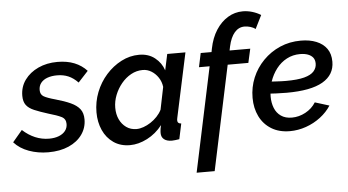

<svg xmlns="http://www.w3.org/2000/svg" viewBox="-84 -847 2116 1166"><g transform="rotate(-5 973.5 -264.0)"><path d="M183 10Q120 10 65 -10Q10 -30 -25 -69L34 -139Q70 -106 110.5 -89Q151 -72 195 -72Q229 -72 254.5 -82Q280 -92 294 -110Q308 -128 308 -152Q308 -183 282 -196Q256 -209 203 -224Q152 -240 119 -254Q86 -268 70.5 -289Q55 -310 55 -345Q55 -400 85.5 -442Q116 -484 168 -508Q220 -532 285 -532Q344 -532 388.5 -514Q433 -496 464 -462L403 -396Q375 -425 344.5 -438Q314 -451 276 -451Q243 -451 217.5 -442Q192 -433 177.5 -415Q163 -397 163 -371Q163 -344 183 -332Q203 -320 254 -306Q308 -291 345 -274Q382 -257 400.5 -233Q419 -209 419 -170Q419 -119 390 -78Q361 -37 308 -13.5Q255 10 183 10Z M681 10Q623 10 581 -19Q539 -48 517 -97Q495 -146 495 -206Q495 -270 518 -328.5Q541 -387 581.5 -432.5Q622 -478 674 -505Q726 -532 783 -532Q840 -532 879 -501Q918 -470 933 -424L954 -522H1065L981 -130Q980 -125 979.5 -121.5Q979 -118 979 -115Q979 -95 1002 -94L982 0Q968 2 957 3.5Q946 5 937 5Q906 5 889 -8.5Q872 -22 872 -47Q872 -52 872.5 -59Q873 -66 874.5 -75Q876 -84 879 -95Q840 -45 786.5 -17.5Q733 10 681 10ZM729 -84Q749 -84 771.5 -92Q794 -100 815.5 -114Q837 -128 855 -147Q873 -166 884 -188L912 -325Q908 -357 891 -382.5Q874 -408 849.5 -423Q825 -438 797 -438Q759 -438 725.5 -419.5Q692 -401 666.5 -370Q641 -339 626 -301Q611 -263 611 -224Q611 -184 625.5 -153Q640 -122 666.5 -103Q693 -84 729 -84Z M1204 -425H1139L1157 -510H1223L1227 -531Q1240 -596 1270 -642.5Q1300 -689 1342 -714.5Q1384 -740 1433 -740Q1462 -740 1490.5 -731.5Q1519 -723 1543 -708L1502 -626Q1490 -636 1471.5 -641.5Q1453 -647 1436 -647Q1400 -647 1375 -618Q1350 -589 1338 -534L1333 -510H1459L1440 -425H1314L1179 212H1069Z M1656 10Q1590 10 1543 -19Q1496 -48 1471.5 -98Q1447 -148 1447 -211Q1447 -276 1471 -333.5Q1495 -391 1539 -436Q1583 -481 1641.5 -506.5Q1700 -532 1769 -532Q1823 -532 1863.5 -515.5Q1904 -499 1926.5 -467.5Q1949 -436 1949 -388Q1949 -308 1876.5 -266Q1804 -224 1656 -224Q1628 -224 1593 -225.5Q1558 -227 1514 -231L1529 -302Q1569 -300 1600 -298Q1631 -296 1658 -296Q1729 -296 1770 -307Q1811 -318 1829 -338.5Q1847 -359 1847 -385Q1847 -408 1836 -422Q1825 -436 1805 -443.5Q1785 -451 1757 -451Q1713 -451 1676 -431.5Q1639 -412 1612.5 -377.5Q1586 -343 1571.5 -300Q1557 -257 1557 -209Q1557 -171 1569.5 -139.5Q1582 -108 1608.5 -89.5Q1635 -71 1675 -71Q1718 -71 1758 -92.5Q1798 -114 1821 -151L1908 -124Q1883 -85 1843 -54.5Q1803 -24 1754.5 -7Q1706 10 1656 10Z"/></g></svg>

Font: Raleway Thin SemiBold
Style: Italic
Weight: 600
Italic angle: -12°
Version: Version 4.026